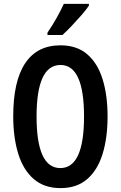

<svg xmlns="http://www.w3.org/2000/svg" viewBox="-20 -957 620 987"><path d="M533 -358Q533 -249 507.5 -166Q482 -83 428.5 -36.5Q375 10 291 10Q207 10 153 -37Q99 -84 73.5 -167.5Q48 -251 48 -359Q48 -540 109.5 -632Q171 -724 291 -724Q375 -724 428.5 -678Q482 -632 507.5 -549.5Q533 -467 533 -358ZM168 -358Q168 -93 290 -93Q412 -93 412 -358Q412 -623 291 -623Q168 -623 168 -358ZM437 -928Q424 -908 400 -880.5Q376 -853 349.5 -825Q323 -797 301 -777H224V-789Q251 -829 272 -866.5Q293 -904 308 -937H437Z"/></svg>

Font: Noto Sans Gurmukhi ExtraCondensed SemiBold
Style: Regular
Weight: 600
Width: 2
Designer: Jelle Bosma - Monotype Design Team
Foundry: Monotype Imaging Inc.
Version: Version 2.004; ttfautohint (v1.8.4.7-5d5b)